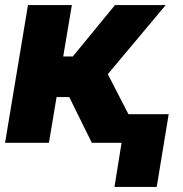

<svg xmlns="http://www.w3.org/2000/svg" viewBox="-25 -566 724 761"><path d="M-4.9 0 85.9 -545.9H259.8L225.6 -342.3H263.7L430.7 -545.9H631.8L402.3 -272L542.5 0H338.9L249.5 -181.2H199.2L168.9 0ZM643.6 -113.3 596.2 174.8H428.7L475.1 -113.3Z"/></svg>

Font: Inter Tight ExtraBold
Style: Italic
Weight: 800
Italic angle: -9.39999°
Designer: Rasmus Andersson
Foundry: rsms
Version: Version 3.004